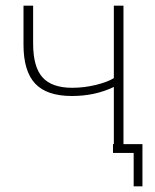

<svg xmlns="http://www.w3.org/2000/svg" viewBox="-20 -540 549 678"><path d="M382 0V-233Q316 -201 234 -201Q145 -201 104 -245Q63 -289 63 -382V-520H97V-386Q97 -304 130 -267Q163 -230 235 -230Q277 -230 318 -240Q359 -250 382 -264V-520H416V0ZM452 118V0H379V-31H483V118Z"/></svg>

Font: Raleway ExtraLight
Style: Regular
Weight: 200
Designer: Matt McInerney, Pablo Impallari, Rodrigo Fuenzalida
Foundry: Matt McInerney, Pablo Impallari, Rodrigo Fuenzalida
Version: Version 4.026